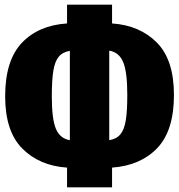

<svg xmlns="http://www.w3.org/2000/svg" viewBox="-20 -756 764 819"><path d="M458 -41V43H266V-41Q148 -49 75 -122.5Q2 -196 2 -345Q2 -498 73 -573Q144 -648 266 -656V-736H458V-656Q576 -648 649 -574.5Q722 -501 722 -351Q722 -199 651 -124.5Q580 -50 458 -41ZM523 -351Q523 -449 505.5 -491Q488 -533 446 -540V-158Q477 -163 493.5 -183Q510 -203 516.5 -242.5Q523 -282 523 -351ZM278 -158V-539Q247 -534 230.5 -514Q214 -494 207.5 -454Q201 -414 201 -345Q201 -248 218.5 -206.5Q236 -165 278 -158Z"/></svg>

Font: Fira Sans Extra Condensed Black
Style: Regular
Weight: 900
Width: 1
Designer: Carrois Corporate & Edenspiekermann AG
Foundry: Carrois Corporate GbR & Edenspiekermann AG
Version: Version 4.203